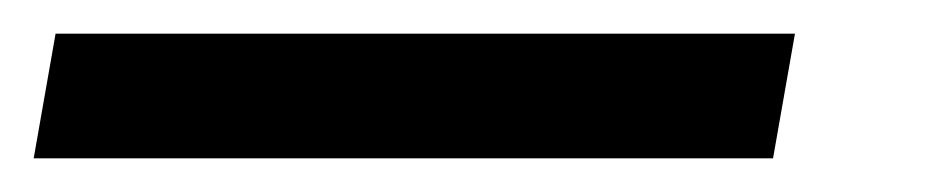

<svg xmlns="http://www.w3.org/2000/svg" viewBox="-91 45 550 114"><path d="M-71 139 -58 65H381L368 139Z"/></svg>

Font: Archivo SemiCondensed Medium
Style: Italic
Weight: 500
Width: 4
Italic angle: -10°
Designer: Hector Gatti
Foundry: Omnibus-Type
Version: Version 2.001